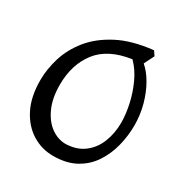

<svg xmlns="http://www.w3.org/2000/svg" viewBox="-166 -801 913 960"><g transform="rotate(30 290.5 -321.0)"><path d="M274 34Q208 34 152.5 -0.5Q97 -35 63.5 -101Q30 -167 30 -263Q30 -326 50.5 -393Q71 -460 119 -519.5Q167 -579 247.5 -621Q328 -663 448 -676L465 -651L436 -593Q468 -566 494 -520.5Q520 -475 535.5 -418.5Q551 -362 551 -301Q551 -241 536 -181.5Q521 -122 488.5 -73Q456 -24 403 5Q350 34 274 34ZM299 -49Q362 -51 404 -83Q446 -115 466.5 -167Q487 -219 487 -281Q487 -327 475 -383Q463 -439 438.5 -492.5Q414 -546 377 -583Q246 -564 186 -486Q126 -408 126 -291Q126 -215 150.5 -160.5Q175 -106 214.5 -77.5Q254 -49 299 -49Z"/></g></svg>

Font: Julee
Style: Regular
Weight: 400
Designer: Julian Tunni
Foundry: Julian Tunni
Version: Version 1.002; ttfautohint (v1.8.4.7-5d5b);gftools[0.9.23]